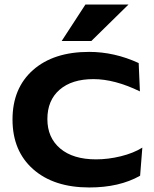

<svg xmlns="http://www.w3.org/2000/svg" viewBox="-20 -806 678 847"><path d="M373 -577.1Q484.9 -577.1 591.8 -527.8L597.2 -402.8Q485.8 -457 392.1 -457Q296.9 -457 242.9 -410.2Q189 -363.3 189 -280.8Q189 -198.7 245.6 -150.9Q302.2 -103 403.8 -103Q457.5 -103 513.2 -116.7Q568.8 -130.4 607.9 -154.8L598.1 -30.8Q506.8 21 374 21Q217.3 21 126.2 -59.6Q35.2 -140.1 35.2 -278.8Q35.2 -417 125.7 -497.1Q216.3 -577.1 373 -577.1ZM356.9 -786.1H546.9L382.8 -625H252Z"/></svg>

Font: Mattone
Style: Regular
Weight: 400
Width: 6
Designer: Nunzio Mazzaferro
Foundry: Collletttivo
Version: Version 2.000;Glyphs 3.2 (3217)